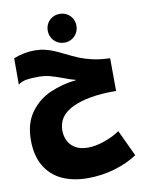

<svg xmlns="http://www.w3.org/2000/svg" viewBox="-97 -956 793 1035"><g transform="rotate(-10 300.0 -439.0)"><path d="M31.5 -243.5Q31.5 -336 74.8 -395.2Q118 -454.5 184.5 -483.5Q251 -512.5 330 -521Q298.5 -529 257.5 -545Q216.5 -560 190 -566.8Q163.5 -573.5 128.5 -573.5Q88.5 -573.5 64 -569.2Q39.5 -565 19.5 -550.5V-694.5Q76.5 -717 136 -717Q165 -717 191 -710.8Q217 -704.5 239 -695.2Q261 -686 294 -669.5Q333.5 -650 362.5 -638Q391.5 -626 430.5 -616.8Q469.5 -607.5 516.5 -605.5L529 -605L530 -425.5H515.5Q377.5 -425.5 292.5 -386.2Q207.5 -347 207.5 -266Q207.5 -236 219.8 -210Q232 -184 259.2 -167.5Q286.5 -151 329 -151Q370 -151 419.2 -168.2Q468.5 -185.5 504 -210L571.5 -66.5Q517 -30.5 446.5 -9.8Q376 11 300 11Q218.5 11 158.2 -17.2Q98 -45.5 64.8 -102.5Q31.5 -159.5 31.5 -243.5ZM223.5 -809.5Q223.5 -831.5 233.8 -849.2Q244 -867 261.8 -877.2Q279.5 -887.5 302 -887.5Q324 -887.5 342 -877.2Q360 -867 370.2 -849.2Q380.5 -831.5 380.5 -809.5Q380.5 -787.5 370.2 -769.5Q360 -751.5 342 -741Q324 -730.5 302 -730.5Q279.5 -730.5 261.8 -741Q244 -751.5 233.8 -769.5Q223.5 -787.5 223.5 -809.5Z"/></g></svg>

Font: JuliaMono Black
Style: Regular
Weight: 900
Monospace: yes
Designer: cormullion
Foundry: corm
Version: Version 0.054; ttfautohint (v1.8.4)